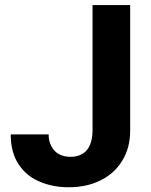

<svg xmlns="http://www.w3.org/2000/svg" viewBox="-20 -748 610 777"><path d="M354.5 -727.5Q392.6 -727.5 506.8 -727.5Q506.8 -600.6 506.8 -219.7Q506.8 -149.4 474.6 -97.7Q443.4 -45.9 387.7 -18.6Q332 9.8 257.8 9.8Q192.4 9.8 138.7 -13.7Q85.9 -36.1 54.7 -84Q23.4 -131.8 23.4 -204.1Q74.2 -204.1 176.8 -204.1Q176.8 -175.8 188.5 -155.3Q199.2 -134.8 218.8 -124Q239.3 -113.3 265.6 -113.3Q293.9 -113.3 314.5 -126Q334 -137.7 343.8 -161.1Q354.5 -185.5 354.5 -219.7Q354.5 -389.6 354.5 -727.5Z"/></svg>

Font: DeepSea
Style: Bold
Weight: 700
Designer: Stem
Version: Version 3.019;git-0a5106e0b